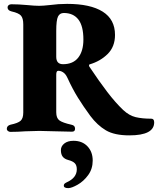

<svg xmlns="http://www.w3.org/2000/svg" viewBox="-20 -677 815 990"><path d="M446 -79Q410 -128 382 -173Q354 -218 328 -275Q318 -297 304 -305Q293 -312 280 -312Q270 -312 270 -292V-98Q270 -68 286.5 -56Q303 -44 348 -34Q358 -32 362.5 -27Q367 -22 367 -13Q367 2 351 2L264 0L183 -2Q165 -2 111 0Q71 3 33 3Q27 3 21 -1.5Q15 -6 15 -12Q15 -29 34 -34Q73 -42 86.5 -54.5Q100 -67 100 -97V-551Q100 -583 88 -596.5Q76 -610 40 -618Q19 -623 19 -639Q19 -646 24.5 -650.5Q30 -655 39 -655Q75 -655 119 -651Q159 -647 182 -647Q201 -647 237 -651Q281 -657 326 -657Q446 -657 509.5 -617Q573 -577 573 -497Q573 -436 535 -398.5Q497 -361 442 -345Q439 -344 439 -340Q439 -336 441 -333Q491 -258 533 -203Q575 -148 615 -110Q646 -81 679.5 -73Q713 -65 760 -65Q775 -65 775 -46Q775 21 647 21Q570 21 526 -5Q482 -31 446 -79ZM410 -473Q410 -543 384 -576.5Q358 -610 309 -610Q288 -610 279 -591.5Q270 -573 270 -518V-384Q270 -346 305 -346Q357 -346 383.5 -380Q410 -414 410 -473ZM309 280Q309 274 312.5 270.5Q316 267 324 263Q376 240 376 196Q376 175 365.5 164.5Q355 154 332 148Q313 143 303.5 131Q294 119 294 97Q294 77 311.5 63Q329 49 359 49Q404 49 431 77.5Q458 106 458 151Q458 194 434.5 226Q411 258 380 275.5Q349 293 332 293Q309 293 309 280Z"/></svg>

Font: EB Garamond ExtraBold
Style: Regular
Weight: 800
Designer: Georg Duffner and Octavio Pardo
Foundry: Georg Duffner
Version: Version 1.000